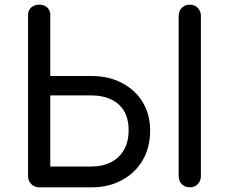

<svg xmlns="http://www.w3.org/2000/svg" viewBox="-20 -801 979 821"><path d="M149 0Q128 0 114 -13.5Q100 -27 100 -48V-738Q100 -757 113.5 -769Q127 -781 148 -781Q169 -781 182 -769Q195 -757 195 -738V-476H372Q445 -476 502 -446Q559 -416 590.5 -363.5Q622 -311 622 -243Q622 -171 590.5 -116.5Q559 -62 502 -31Q445 0 372 0ZM195 -89H372Q418 -89 454 -107Q490 -125 510 -160Q530 -195 530 -244Q530 -294 510 -327Q490 -360 454 -376.5Q418 -393 372 -393H195ZM792 0Q771 0 757.5 -13.5Q744 -27 744 -48V-733Q744 -754 757.5 -767.5Q771 -781 792 -781Q812 -781 825.5 -767.5Q839 -754 839 -733V-48Q839 -27 825.5 -13.5Q812 0 792 0Z"/></svg>

Font: Comfortaa SemiBold
Style: Regular
Weight: 600
Designer: Johan Aakerlund
Foundry: Johan Aakerlund
Version: Version 3.104; ttfautohint (v1.8.1.43-b0c9)